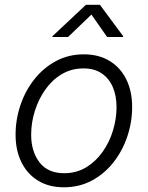

<svg xmlns="http://www.w3.org/2000/svg" viewBox="-20 -775 621 806"><path d="M248 11.2Q185.5 11.2 140.1 -16.4Q94.7 -43.9 70.1 -93.8Q45.4 -143.6 45.4 -209.5Q45.4 -272.9 65.7 -333.3Q85.9 -393.6 123.8 -441.7Q161.6 -489.7 214.4 -518.3Q267.1 -546.9 332 -546.9Q394.5 -546.9 439.9 -519.3Q485.4 -491.7 510 -442.1Q534.7 -392.6 534.7 -326.2Q534.7 -262.2 514.4 -201.9Q494.1 -141.6 456.1 -93.3Q418 -44.9 365.2 -16.8Q312.5 11.2 248 11.2ZM249.5 -47.9Q300.8 -47.9 341.6 -72.5Q382.3 -97.2 410.9 -137.7Q439.5 -178.2 454.3 -227.3Q469.2 -276.4 469.2 -325.2Q469.2 -372.6 453.6 -409.2Q438 -445.8 407.2 -466.8Q376.5 -487.8 330.6 -487.8Q279.8 -487.8 239.3 -463.6Q198.7 -439.5 170.2 -398.9Q141.6 -358.4 126.2 -309.1Q110.8 -259.8 110.8 -209.5Q110.8 -139.2 145.8 -93.5Q180.7 -47.9 249.5 -47.9ZM265.6 -619.6H199.7L200.2 -623L340.8 -754.9H399.4L497.1 -623L496.6 -619.6H429.7L363.8 -713.9Z"/></svg>

Font: Inter 18pt Light
Style: Italic
Weight: 300
Italic angle: -9.3988°
Designer: Rasmus Andersson
Foundry: rsms
Version: Version 4.001;git-66647c0bb